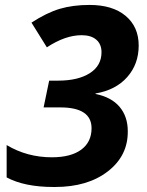

<svg xmlns="http://www.w3.org/2000/svg" viewBox="-20 -744 591 774"><path d="M340.8 -724.1Q434.1 -724.1 486.6 -679.9Q539.1 -635.7 539.1 -560.5Q539.1 -485.4 492.7 -433.1Q446.3 -380.9 365.2 -367.2V-365.2Q428.7 -352.5 461.9 -313.5Q495.1 -274.4 495.1 -214.8Q496.1 -116.2 414.8 -53.2Q333.5 9.8 201.7 9.8Q198.7 9.8 195.8 9.8Q79.1 9.8 6.8 -28.8V-159.2Q89.4 -109.9 189 -109.9Q265.6 -109.9 307.4 -140.6Q349.1 -171.4 349.1 -227.1Q349.1 -311 223.1 -311H155.8L178.2 -418.9H213.9Q294.9 -418.9 342.3 -449.2Q389.2 -479.5 389.2 -533.2Q389.2 -565.9 368.2 -584Q347.2 -602.1 309.1 -602.1Q243.2 -602.1 168.9 -553.2L106.9 -652.8Q168.5 -692.9 221.2 -708.5Q273.9 -724.1 340.8 -724.1Z"/></svg>

Font: Open Sans Hebrew
Style: Bold Italic
Weight: 700
Italic angle: -12°
Foundry: Ascender Corporation, Yanek Iontef
Version: Version 2.001;PS 002.001;hotconv 1.0.70;makeotf.lib2.5.58329